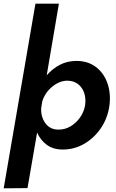

<svg xmlns="http://www.w3.org/2000/svg" viewBox="-27 -800 631 1040"><path d="M122 219 -7 220 165 -780H292L226 -392Q257 -428 297.5 -449Q338 -470 387 -470Q449 -470 492 -437.5Q535 -405 554.5 -350.5Q574 -296 566 -230Q557 -162 520.5 -107.5Q484 -53 430 -21.5Q376 10 313 10Q261 10 226.5 -15.5Q192 -41 174 -82ZM434 -230Q439 -265 429.5 -295Q420 -325 397 -343.5Q374 -362 339 -363Q296 -363 256.5 -331Q217 -299 202 -251L196 -214Q194 -167 218.5 -133Q243 -99 287 -98Q323 -97 354 -115Q385 -133 406.5 -163.5Q428 -194 434 -230Z"/></svg>

Font: Von Semi
Style: Italic
Weight: 600
Version: Version 4.000; ttfautohint (v1.8.4.7-5d5b)